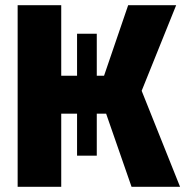

<svg xmlns="http://www.w3.org/2000/svg" viewBox="-20 -720 716 740"><path d="M48 0V-700H216V-428H381L474 -700H659L526 -370L674 0H487L389 -282H216V0ZM353 -120H277V-590H353Z"/></svg>

Font: Tektur
Style: Bold
Weight: 700
Designer: Adam Jagosz
Foundry: Adam Jagosz
Version: Version 1.005;gftools[0.9.30]